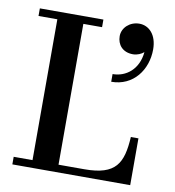

<svg xmlns="http://www.w3.org/2000/svg" viewBox="-84 -835 827 909"><g transform="rotate(10 329.5 -380.0)"><path d="M431 -686.5C431 -646 457 -612.5 507.5 -612.5C529 -612.5 548 -622 559.5 -632C551.5 -547 492.5 -503.5 429 -503.5V-466.5C535 -466.5 598 -553.5 598 -651.5C598 -722 559.5 -760.5 513 -760.5C467.5 -760.5 431 -727 431 -686.5ZM602.5 0V-225H566C558.5 -98 528 -36.5 376 -36.5H251.5V-713.5H341.5V-750H36V-713.5H126.5V-36.5H36V0Z"/></g></svg>

Font: Bodoni* 06pt Medium
Style: Regular
Weight: 500
Version: Version 2.3